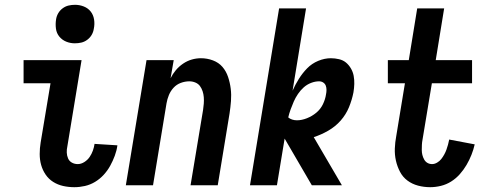

<svg xmlns="http://www.w3.org/2000/svg" viewBox="-20 -770 2040 798"><path d="M289 8Q265 8 242.5 3Q220 -2 201 -14Q182 -26 169.5 -44.5Q157 -63 151 -84.5Q145 -106 145 -130Q145 -154 149 -178L190 -424H78V-520H319L260 -162Q257 -149 257.5 -136Q258 -123 263 -111.5Q268 -100 279 -94Q290 -88 303 -88Q317 -88 330.5 -96.5Q344 -105 352.5 -117.5Q361 -130 366 -144Q371 -158 373 -172L468 -166Q465 -144 457 -122.5Q449 -101 438 -81Q427 -61 411 -43.5Q395 -26 375 -14Q355 -2 333 3Q311 8 289 8ZM291 -590Q272 -590 255 -597Q238 -604 226.5 -618Q215 -632 212.5 -651Q210 -670 213 -689Q215 -703 222 -715Q229 -727 240.5 -735.5Q252 -744 265 -747Q278 -750 292 -750Q311 -750 328.5 -743Q346 -736 357 -722Q368 -708 371 -689Q374 -670 370 -651Q368 -637 361 -625Q354 -613 342.5 -604.5Q331 -596 318 -593Q305 -590 291 -590Z M503 0 589 -520H702L689 -445Q698 -463 711 -478.5Q724 -494 741 -505.5Q758 -517 777 -522.5Q796 -528 815 -528Q841 -528 865 -519Q889 -510 904.5 -492Q920 -474 928 -450Q936 -426 939 -401Q942 -376 940 -350Q938 -324 934 -298L885 0H772L824 -313Q826 -326 827 -339.5Q828 -353 827 -366Q826 -379 822 -391Q818 -403 811 -412.5Q804 -422 792 -427Q780 -432 767 -432Q749 -432 731.5 -425.5Q714 -419 701.5 -405.5Q689 -392 682 -375Q675 -358 672 -340L616 0Z M1401 0H1276L1163 -194L1131 0H1019L1140 -735H1252L1196 -393Q1207 -418 1222 -442Q1237 -466 1256.5 -486Q1276 -506 1302.5 -517Q1329 -528 1355 -528Q1372 -528 1389 -524Q1406 -520 1418 -510Q1430 -500 1438.5 -485.5Q1447 -471 1450 -454.5Q1453 -438 1452.5 -421Q1452 -404 1449 -386Q1443 -355 1430.5 -324.5Q1418 -294 1396 -269Q1374 -244 1344.5 -227Q1315 -210 1284 -200ZM1214 -270Q1234 -270 1255.5 -278.5Q1277 -287 1294.5 -301.5Q1312 -316 1322 -336.5Q1332 -357 1335 -378Q1337 -387 1337 -396.5Q1337 -406 1334 -414Q1331 -422 1323.5 -427Q1316 -432 1306 -432Q1290 -432 1273 -425.5Q1256 -419 1242.5 -407Q1229 -395 1218.5 -379.5Q1208 -364 1201 -348Q1194 -332 1188 -315.5Q1182 -299 1178 -282Q1185 -276 1194.5 -273Q1204 -270 1214 -270Z M1768 8Q1742 8 1717.5 1.5Q1693 -5 1673.5 -19.5Q1654 -34 1642.5 -56Q1631 -78 1625.5 -102.5Q1620 -127 1621 -153Q1622 -179 1627 -205L1663 -424H1592V-520H1679L1714 -735H1826L1791 -520H1942V-424H1775L1736 -189Q1734 -179 1733.5 -168Q1733 -157 1733 -146.5Q1733 -136 1735.5 -126Q1738 -116 1743 -107Q1748 -98 1756.5 -93Q1765 -88 1776 -88Q1786 -88 1796.5 -94Q1807 -100 1814 -109Q1821 -118 1826.5 -128Q1832 -138 1835.5 -148Q1839 -158 1842 -168.5Q1845 -179 1847 -190L1953 -170Q1948 -148 1939.5 -126.5Q1931 -105 1919 -84.5Q1907 -64 1891 -46Q1875 -28 1855 -15.5Q1835 -3 1812.5 2.5Q1790 8 1768 8Z"/></svg>

Font: Iosevka Term Curly
Style: Bold Italic
Weight: 700
Italic angle: -9°
Designer: Belleve Invis
Foundry: Belleve Invis
Version: Version 32.3.0